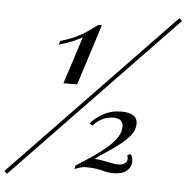

<svg xmlns="http://www.w3.org/2000/svg" viewBox="-172 -881 965 993"><g transform="rotate(5 310.0 -384.5)"><path d="M719 -824 734 -811 -99 55 -114 42ZM323 -753 222 -437H151L230 -682Q206 -669 178.5 -657Q151 -645 110 -634L115 -653Q165 -668 199 -684.5Q233 -701 258 -719Q283 -737 304 -753ZM464 -317Q500 -317 523 -304Q546 -291 546 -260Q546 -229 524.5 -201.5Q503 -174 470 -148.5Q437 -123 403.5 -101.5Q370 -80 346 -61Q363 -61 386 -56.5Q409 -52 432 -47.5Q455 -43 471 -43Q491 -43 503.5 -52Q516 -61 516 -76Q516 -87 512 -95L529 -102Q535 -94 538 -84.5Q541 -75 541 -64Q541 -36 518 -16Q495 4 450 4Q419 4 391.5 -4Q364 -12 324 -14Q299 -16 283 -12Q267 -8 246 0L250 -18Q267 -30 295 -47.5Q323 -65 354 -87Q385 -109 413 -134Q441 -159 458 -185.5Q475 -212 475 -239Q475 -262 461.5 -272Q448 -282 423 -282Q397 -282 370.5 -270.5Q344 -259 318 -231L304 -242Q328 -271 369 -294Q410 -317 464 -317Z"/></g></svg>

Font: Playfair Display Medium
Style: Italic
Weight: 500
Italic angle: -14°
Designer: Claus Eggers Sørensen
Foundry: Claus Eggers Sørensen
Version: Version 1.203